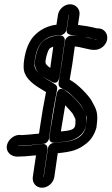

<svg xmlns="http://www.w3.org/2000/svg" viewBox="-20 -776 524 901"><path d="M376 -603C388 -601 397 -600 404 -598C413 -595 417 -593 426 -593H432H433V-592H432H426C426 -592 389 -600 376 -603ZM185 55C185 55 184 55 184 54L203 -75C204 -85 200 -103 178 -100C128 -94 92 -91 70 -91C67 -91 64 -93 63 -93H64C67 -93 69 -92 72 -92C87 -92 123 -95 184 -101C197 -102 208 -114 210 -126L220 -195C226 -239 236 -294 248 -357C250 -366 246 -375 240 -379C230 -386 217 -394 203 -402C156 -429 142 -454 142 -469C142 -476 142 -484 143 -493C149 -538 163 -565 177 -579C198 -600 225 -611 263 -611C278 -611 290 -625 292 -636L302 -706H303L293 -636C289 -608 321 -612 346 -608C336 -609 325 -609 314 -609C299 -609 287 -595 285 -584L269 -473L255 -387C253 -377 258 -367 266 -363C285 -354 298 -346 306 -339C340 -308 359 -285 364 -276C378 -251 385 -233 386 -227C387 -218 386 -203 383 -184C377 -144 347 -126 318 -117C306 -113 275 -109 231 -105C218 -104 207 -93 205 -80L185 54ZM419 -542H425C452 -542 479 -564 483 -592C487 -620 467 -643 440 -643H435C421 -646 407 -650 389 -653L360 -657C355 -658 351 -659 346 -659L353 -706C357 -733 336 -756 309 -756C282 -756 256 -733 252 -706L245 -660C208 -656 173 -640 145 -613C116 -585 100 -543 93 -493C91 -482 91 -471 91 -461C91 -418 124 -387 173 -358C181 -353 189 -348 196 -344C185 -289 176 -237 170 -195L163 -149C120 -145 91 -142 81 -142C78 -142 75 -143 72 -143C45 -143 19 -121 13 -96C5 -63 32 -41 61 -41C82 -41 109 -43 149 -47L134 54C130 82 149 105 177 105C205 105 231 82 235 54L251 -57C317 -64 346 -71 387 -104C410 -123 425 -149 433 -179V-182C442 -246 434 -260 409 -305C397 -326 348 -380 307 -402L319 -473L331 -558C359 -556 397 -542 419 -542ZM245 -331 217 -168 212 -131C210 -120 215 -104 236 -106C275 -110 300 -113 316 -118C347 -128 378 -152 383 -186C384 -193 385 -201 385 -209L384 -227C384 -235 382 -242 379 -248L367 -269C354 -293 310 -337 285 -352C285 -352 253 -377 245 -331ZM266 -159 267 -168 286 -282C299 -269 320 -245 322 -241L332 -221C332 -220 334 -218 334 -216V-202C334 -197 334 -193 333 -188C330 -165 303 -163 266 -159ZM259 -415C263 -436 265 -455 268 -473L284 -585C286 -600 274 -610 263 -610C230 -610 197 -598 178 -579C160 -561 149 -526 144 -493C138 -449 163 -426 193 -409C208 -401 216 -396 218 -395C218 -395 251 -369 259 -415ZM216 -457C207 -463 200 -470 197 -474C195 -477 192 -482 194 -493C196 -506 199 -519 203 -529C209 -546 212 -551 230 -557L218 -473C217 -468 217 -463 216 -457Z"/></svg>

Font: AppleStorm
Style: CBoIta
Weight: 400
Foundry: Cannot Into Space Fonts
Version: Version 1.01